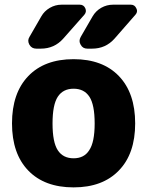

<svg xmlns="http://www.w3.org/2000/svg" viewBox="-20 -810 621 819"><path d="M487.3 -83Q418 -10.7 293.9 -10.7Q169.9 -10.7 100.6 -82.5Q31.2 -154.3 31.2 -283.7Q31.2 -413.1 100.6 -485.4Q169.9 -557.6 293.9 -557.6Q418 -557.6 487.3 -485.4Q556.6 -413.1 556.6 -283.7Q556.6 -154.3 487.3 -83ZM156.2 -740.2Q168.9 -762.7 192.4 -776.4Q215.8 -790 242.2 -790H320.3Q336.9 -790 343.8 -774.9Q350.6 -759.8 339.8 -747.1L250 -645.5Q211.9 -602.5 154.3 -602.5H134.8Q115.2 -602.5 105.5 -619.1Q100.6 -627.9 100.6 -636.2Q100.6 -644.5 105.5 -652.3ZM375 -740.2Q388.7 -763.7 412.1 -776.9Q435.5 -790 461.9 -790H538.1Q554.7 -790 561.5 -774.4Q564.5 -768.6 564.5 -763.7Q564.5 -754.9 557.6 -747.1L468.8 -645.5Q430.7 -602.5 373 -602.5H352.5Q333 -602.5 324.2 -619.1Q319.3 -627 319.3 -635.3Q319.3 -643.6 324.2 -652.3ZM360.4 -168.9Q383.8 -203.1 383.8 -283.2Q383.8 -363.3 361.3 -397.5Q338.9 -431.6 293.9 -431.6Q249 -431.6 226.6 -397.5Q204.1 -363.3 204.1 -283.2Q204.1 -203.1 226.6 -168.9Q249 -134.8 293.9 -134.8Q338.9 -134.8 360.4 -168.9Z"/></svg>

Font: Gen Jyuu Gothic Heavy
Style: Bold
Weight: 900
Designer: [Source Han Sans]
Ryoko NISHIZUKA  (kana & ideographs); Paul D. Hunt (Latin, Greek & Cyrillic); Wenlong ZHANG  (bopomofo
Version: Version 1.002.20150607